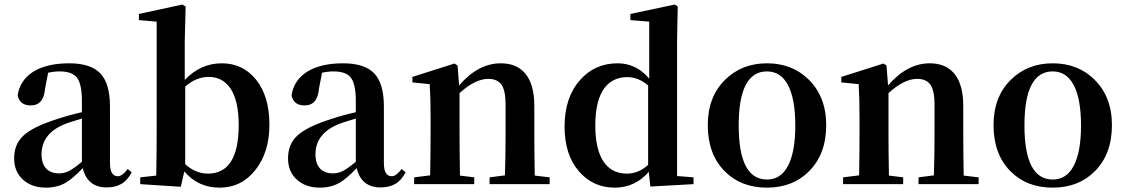

<svg xmlns="http://www.w3.org/2000/svg" viewBox="-20 -820 5011 855"><path d="M184.6 15.6Q122.1 15.6 83 -19.5Q43 -54.7 43 -115.2Q43 -177.7 84 -215.8Q127.9 -256.8 238.3 -291Q284.2 -306.6 344.7 -320.3V-370.1Q344.7 -446.3 322.3 -474.6Q300.8 -502 245.1 -502Q220.7 -502 194.3 -496.1L180.7 -425.8Q174.8 -350.6 117.2 -350.6Q67.4 -350.6 58.6 -395.5Q68.4 -461.9 127 -500Q187.5 -538.1 288.1 -538.1Q383.8 -538.1 426.8 -493.2Q469.7 -448.2 469.7 -345.7V-93.8Q469.7 -35.2 504.9 -35.2Q524.4 -35.2 548.8 -67.4L566.4 -52.7Q547.9 -16.6 520.5 -1Q494.1 14.6 455.1 14.6Q369.1 14.6 348.6 -71.3Q303.7 -24.4 273.4 -6.8Q235.4 15.6 184.6 15.6ZM243.2 -47.9Q266.6 -47.9 289.1 -59.6Q309.6 -70.3 344.7 -99.6V-292Q339.8 -291 332 -288.1Q285.2 -274.4 271.5 -268.6Q165 -226.6 165 -132.8Q165 -90.8 186.5 -68.4Q207 -47.9 243.2 -47.9Z M957 15.6Q862.3 15.6 800.8 -56.6L785.2 11.7L604.5 0V-30.3L675.8 -38.1Q677.7 -151.4 677.7 -229.5V-723.6L598.6 -730.5V-757.8L792 -799.8L806.6 -791L802.7 -635.7V-463.9Q873 -538.1 967.8 -538.1Q1060.5 -538.1 1119.1 -466.8Q1179.7 -392.6 1179.7 -264.6Q1179.7 -142.6 1117.7 -63.5Q1055.7 15.6 957 15.6ZM906.2 -46.9Q1043 -46.9 1043 -263.7Q1043 -371.1 1005.9 -426.8Q970.7 -477.5 910.2 -477.5Q853.5 -477.5 804.7 -434.6V-88.9Q850.6 -46.9 906.2 -46.9Z M1404.3 15.6Q1341.8 15.6 1302.7 -19.5Q1262.7 -54.7 1262.7 -115.2Q1262.7 -177.7 1303.7 -215.8Q1347.7 -256.8 1458 -291Q1503.9 -306.6 1564.5 -320.3V-370.1Q1564.5 -446.3 1542 -474.6Q1520.5 -502 1464.8 -502Q1440.4 -502 1414.1 -496.1L1400.4 -425.8Q1394.5 -350.6 1336.9 -350.6Q1287.1 -350.6 1278.3 -395.5Q1288.1 -461.9 1346.7 -500Q1407.2 -538.1 1507.8 -538.1Q1603.5 -538.1 1646.5 -493.2Q1689.5 -448.2 1689.5 -345.7V-93.8Q1689.5 -35.2 1724.6 -35.2Q1744.1 -35.2 1768.6 -67.4L1786.1 -52.7Q1767.6 -16.6 1740.2 -1Q1713.9 14.6 1674.8 14.6Q1588.9 14.6 1568.4 -71.3Q1523.4 -24.4 1493.2 -6.8Q1455.1 15.6 1404.3 15.6ZM1462.9 -47.9Q1486.3 -47.9 1508.8 -59.6Q1529.3 -70.3 1564.5 -99.6V-292Q1559.6 -291 1551.8 -288.1Q1504.9 -274.4 1491.2 -268.6Q1384.8 -226.6 1384.8 -132.8Q1384.8 -90.8 1406.2 -68.4Q1426.8 -47.9 1462.9 -47.9Z M1824.2 0V-30.3L1895.5 -39.1Q1897.5 -150.4 1897.5 -229.5V-299.8Q1897.5 -382.8 1893.6 -445.3L1816.4 -453.1V-477.5L2003.9 -537.1L2017.6 -528.3L2024.4 -439.5Q2109.4 -538.1 2210 -538.1Q2281.2 -538.1 2319.3 -492.2Q2359.4 -444.3 2359.4 -348.6V-229.5Q2359.4 -149.4 2361.3 -38.1L2427.7 -30.3V0H2160.2V-30.3L2228.5 -39.1Q2231.4 -121.1 2231.4 -229.5V-354.5Q2231.4 -417 2212.9 -443.4Q2194.3 -468.8 2154.3 -468.8Q2095.7 -468.8 2026.4 -405.3V-229.5Q2026.4 -149.4 2028.3 -38.1L2091.8 -30.3V0Z M2717.8 15.6Q2620.1 15.6 2557.6 -57.6Q2494.1 -131.8 2494.1 -255.9Q2494.1 -385.7 2562.5 -462.9Q2627.9 -538.1 2730.5 -538.1Q2813.5 -538.1 2871.1 -469.7V-723.6L2787.1 -730.5V-757.8L2984.4 -799.8L2998 -791L2995.1 -636.7V-36.1L3068.4 -30.3V0L2876 10.7L2869.1 -54.7Q2807.6 15.6 2717.8 15.6ZM2771.5 -46.9Q2824.2 -46.9 2866.2 -85.9V-439.5Q2822.3 -476.6 2773.4 -476.6Q2710 -476.6 2672.9 -429.7Q2630.9 -374 2630.9 -261.7Q2630.9 -150.4 2670.9 -95.7Q2707 -46.9 2771.5 -46.9Z M3207 -57.6Q3131.8 -133.8 3131.8 -262.7Q3131.8 -389.6 3210 -465.8Q3284.2 -538.1 3395.5 -538.1Q3506.8 -538.1 3580.1 -466.8Q3659.2 -389.6 3659.2 -262.7Q3659.2 -133.8 3583 -57.6Q3510.7 15.6 3395 15.6Q3279.3 15.6 3207 -57.6ZM3395.5 -20.5Q3456.1 -20.5 3488.3 -80.1Q3521.5 -141.6 3521.5 -261.2Q3521.5 -380.9 3488.3 -442.4Q3456.1 -502 3395.5 -502Q3269.5 -502 3269.5 -261.7Q3269.5 -20.5 3395.5 -20.5Z M3734.4 0V-30.3L3805.7 -39.1Q3807.6 -150.4 3807.6 -229.5V-299.8Q3807.6 -382.8 3803.7 -445.3L3726.6 -453.1V-477.5L3914.1 -537.1L3927.7 -528.3L3934.6 -439.5Q4019.5 -538.1 4120.1 -538.1Q4191.4 -538.1 4229.5 -492.2Q4269.5 -444.3 4269.5 -348.6V-229.5Q4269.5 -149.4 4271.5 -38.1L4337.9 -30.3V0H4070.3V-30.3L4138.7 -39.1Q4141.6 -121.1 4141.6 -229.5V-354.5Q4141.6 -417 4123 -443.4Q4104.5 -468.8 4064.5 -468.8Q4005.9 -468.8 3936.5 -405.3V-229.5Q3936.5 -149.4 3938.5 -38.1L4002 -30.3V0Z M4479.5 -57.6Q4404.3 -133.8 4404.3 -262.7Q4404.3 -389.6 4482.4 -465.8Q4556.6 -538.1 4668 -538.1Q4779.3 -538.1 4852.5 -466.8Q4931.6 -389.6 4931.6 -262.7Q4931.6 -133.8 4855.5 -57.6Q4783.2 15.6 4667.5 15.6Q4551.8 15.6 4479.5 -57.6ZM4668 -20.5Q4728.5 -20.5 4760.7 -80.1Q4793.9 -141.6 4793.9 -261.2Q4793.9 -380.9 4760.7 -442.4Q4728.5 -502 4668 -502Q4542 -502 4542 -261.7Q4542 -20.5 4668 -20.5Z"/></svg>

Font: Bpmf GenYo Min B
Style: B
Weight: 700
Foundry: But Ko
Version: Version 1.320